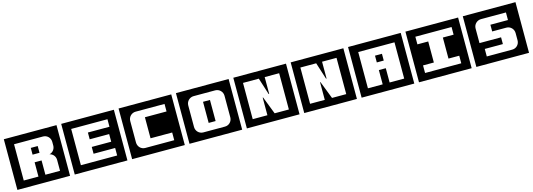

<svg xmlns="http://www.w3.org/2000/svg" viewBox="14 -1887 8757 3155"><g transform="rotate(-15 4392.0 -309.0)"><path d="M936 122V-740H40V122ZM798 0H549V-243H431V0H181V-617H674C743 -617 798 -561 798 -492V-430C798 -370 757 -319 701 -307C757 -295 798 -246 798 -186ZM549 -373V-488H431V-373Z M1912 122V-740H1016V122ZM1770 0H1153V-617H1770V-489H1403V-374H1734V-244H1403V-128H1770Z M2888 122V-740H1992V122ZM2741 0H2247C2178 0 2124 -57 2124 -126V-492C2124 -561 2180 -617 2249 -617H2741V-489H2373V-131H2741Z M3864 122V-740H2968V122ZM3728 -125C3728 -56 3674 0 3605 0H3235C3166 0 3111 -56 3111 -125V-492C3111 -561 3167 -617 3236 -617H3603C3672 -617 3728 -561 3728 -492ZM3479 -128V-487H3361V-128Z M4840 122V-740H3944V122ZM4691 0H4449L4333 -300H4326V0H4076V-617H4345L4436 -331H4445V-617H4691Z M5816 122V-740H4920V122ZM5667 0H5425L5309 -300H5302V0H5052V-617H5321L5412 -331H5421V-617H5667Z M6792 122V-740H5896V122ZM6653 0H6405V-243H6287V0H6036V-617H6653ZM6405 -373V-488H6287V-373Z M7768 122V-740H6872V122ZM7624 0H7008V-129H7192V-487H7008V-617H7624V-487H7441V-129H7624Z M8744 122V-740H7848V122ZM8615 -125C8615 -56 8561 0 8492 0H8058V-128H8366V-243H7999V-492C7999 -561 8056 -617 8125 -617H8549V-488H8250V-374H8491C8560 -374 8615 -318 8615 -249Z"/></g></svg>

Font: Takraf VEB
Style: Regular
Weight: 400
Designer: Jan Sonntag
Foundry: Jan Sonntag | S FONTS | www.sonntag.nl
Version: Version 2.001